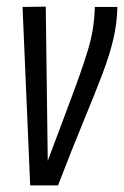

<svg xmlns="http://www.w3.org/2000/svg" viewBox="-20 -557 374 579"><path d="M155 2H71L48 -536L118 -537L124 -72Q157 -160 180.5 -222.5Q204 -285 220 -330Q236 -375 246 -409Q256 -443 260.5 -473Q265 -503 266 -536H334Q333 -488 322 -440Q311 -392 288.5 -333Q266 -274 232.5 -193Q199 -112 155 2Z"/></svg>

Font: Georama Condensed
Style: Italic
Weight: 400
Width: 3
Italic angle: -9°
Designer: Jean-Baptiste Levee
Foundry: Production Type
Version: Version 1.000